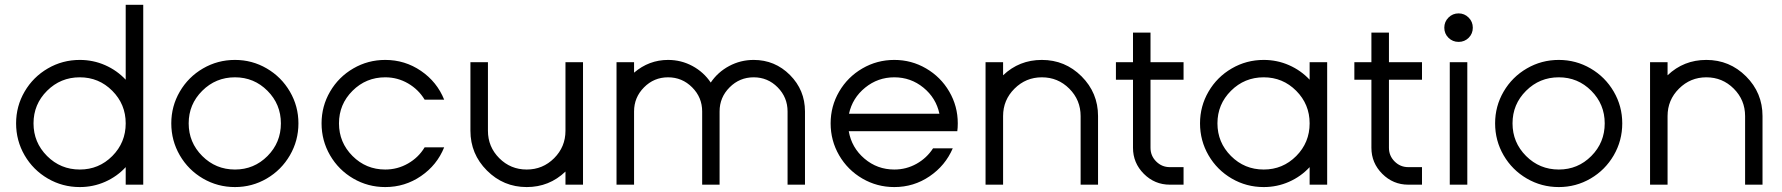

<svg xmlns="http://www.w3.org/2000/svg" viewBox="-20 -756 7295 786"><path d="M494.6 0V-71.8Q459 -33.2 410.2 -11.7Q361.3 9.8 306.6 9.8Q235.8 9.8 175.8 -25.1Q115.7 -60.1 80.8 -120.1Q45.9 -180.2 45.9 -251Q45.9 -321.3 80.8 -381.1Q115.7 -440.9 175.8 -475.8Q235.8 -510.7 306.6 -510.7Q361.3 -510.7 410.2 -489.3Q459 -467.8 494.6 -429.7V-736.3H566.4V0ZM494.6 -251Q494.6 -329.1 439.7 -384.3Q384.8 -439.5 306.6 -439.5Q228 -439.5 172.6 -384.3Q117.2 -329.1 117.2 -251Q117.2 -172.9 172.6 -117.4Q228 -62 306.6 -62Q384.8 -62 439.7 -117.2Q494.6 -172.4 494.6 -251Z M1201.7 -251Q1201.7 -180.2 1166.7 -120.1Q1131.8 -60.1 1072 -25.1Q1012.2 9.8 941.9 9.8Q871.1 9.8 811 -25.1Q751 -60.1 716.1 -120.1Q681.2 -180.2 681.2 -251Q681.2 -321.3 716.1 -381.1Q751 -440.9 811 -475.8Q871.1 -510.7 941.9 -510.7Q1012.2 -510.7 1072 -475.8Q1131.8 -440.9 1166.7 -381.1Q1201.7 -321.3 1201.7 -251ZM1129.9 -251Q1129.9 -329.1 1075 -384.3Q1020 -439.5 941.9 -439.5Q863.3 -439.5 807.9 -384.3Q752.4 -329.1 752.4 -251Q752.4 -172.9 807.9 -117.4Q863.3 -62 941.9 -62Q1020 -62 1075 -117.2Q1129.9 -172.4 1129.9 -251Z M1557.1 -62Q1607.4 -62 1650.4 -86.7Q1693.4 -111.3 1718.3 -152.8H1798.3Q1769 -80.1 1703.4 -35.2Q1637.7 9.8 1557.1 9.8Q1486.3 9.8 1426.3 -25.1Q1366.2 -60.1 1331.3 -120.1Q1296.4 -180.2 1296.4 -251Q1296.4 -321.3 1331.3 -381.1Q1366.2 -440.9 1426.3 -475.8Q1486.3 -510.7 1557.1 -510.7Q1637.7 -510.7 1703.4 -465.8Q1769 -420.9 1798.3 -348.1H1718.3Q1693.4 -389.6 1650.4 -414.6Q1607.4 -439.5 1557.1 -439.5Q1478.5 -439.5 1423.1 -384.3Q1367.7 -329.1 1367.7 -251Q1367.7 -172.9 1423.1 -117.4Q1478.5 -62 1557.1 -62Z M1905.8 -220.7V-501.5H1977.5V-220.7Q1977.5 -154.8 2023.9 -108.4Q2070.3 -62 2136.2 -62Q2202.1 -62 2248.5 -108.4Q2294.9 -154.8 2294.9 -220.7V-501.5H2366.7V0H2294.9V-53.7Q2228.5 9.8 2136.2 9.8Q2041 9.8 1973.4 -57.9Q1905.8 -125.5 1905.8 -220.7Z M2503.9 0V-501.5H2575.7V-458.5Q2636.7 -510.7 2714.8 -510.7Q2768.6 -510.7 2814.7 -485.8Q2860.8 -460.9 2889.6 -418Q2918.5 -460.9 2965.1 -485.8Q3011.7 -510.7 3065.4 -510.7Q3152.3 -510.7 3213.9 -449Q3275.4 -387.2 3275.4 -299.8V0H3204.1V-299.8Q3204.1 -357.4 3163.6 -398.4Q3123 -439.5 3065.4 -439.5Q3007.8 -439.5 2966.8 -398.4Q2925.8 -357.4 2925.8 -299.8V0H2854.5V-299.8Q2854.5 -357.4 2813.5 -398.4Q2772.5 -439.5 2714.8 -439.5Q2657.2 -439.5 2616.5 -398.4Q2575.7 -357.4 2575.7 -299.8V0Z M3880.4 -148.9Q3850.1 -78.1 3785.4 -34.2Q3720.7 9.8 3641.1 9.8Q3570.3 9.8 3510.3 -25.1Q3450.2 -60.1 3415.3 -120.1Q3380.4 -180.2 3380.4 -251Q3380.4 -321.3 3415.3 -381.1Q3450.2 -440.9 3510.3 -475.8Q3570.3 -510.7 3641.1 -510.7Q3711.4 -510.7 3771.2 -475.8Q3831.1 -440.9 3866 -381.1Q3900.9 -321.3 3900.9 -251Q3900.9 -232.4 3898.9 -218.8H3829.1H3454.6Q3466.3 -151.4 3518.8 -106.7Q3571.3 -62 3641.1 -62Q3689.9 -62 3731.9 -85.4Q3773.9 -108.9 3799.8 -148.9ZM3455.6 -290.5H3825.7Q3812 -355 3760.3 -397.2Q3708.5 -439.5 3641.1 -439.5Q3573.7 -439.5 3521.7 -397.2Q3469.7 -355 3455.6 -290.5Z M4014.6 0V-501.5H4086.4V-447.8Q4152.3 -510.7 4245.1 -510.7Q4340.3 -510.7 4407.7 -443.4Q4475.1 -376 4475.1 -280.8V0H4403.8V-280.8Q4403.8 -346.7 4357.4 -393.1Q4311 -439.5 4245.1 -439.5Q4179.7 -439.5 4133.1 -393.1Q4086.4 -346.7 4086.4 -280.8V0Z M4618.2 -150.9V-429.7H4548.3V-501.5H4618.2V-622.6H4689.9V-501.5H4825.2V-429.7H4689.9V-150.9Q4689.9 -118.2 4713.1 -95Q4736.3 -71.8 4769 -71.8H4825.2V0H4769Q4707 0 4662.6 -44.4Q4618.2 -88.9 4618.2 -150.9Z M5341.3 0V-71.8Q5305.7 -33.2 5256.8 -11.7Q5208 9.8 5153.3 9.8Q5082.5 9.8 5022.5 -25.1Q4962.4 -60.1 4927.5 -120.1Q4892.6 -180.2 4892.6 -251Q4892.6 -321.3 4927.5 -381.1Q4962.4 -440.9 5022.5 -475.8Q5082.5 -510.7 5153.3 -510.7Q5208 -510.7 5256.8 -489.3Q5305.7 -467.8 5341.3 -429.7V-501.5H5413.1V0ZM5341.3 -251Q5341.3 -329.1 5286.4 -384.3Q5231.4 -439.5 5153.3 -439.5Q5074.7 -439.5 5019.3 -384.3Q4963.9 -329.1 4963.9 -251Q4963.9 -172.9 5019.3 -117.4Q5074.7 -62 5153.3 -62Q5231.4 -62 5286.4 -117.2Q5341.3 -172.4 5341.3 -251Z M5594.2 -150.9V-429.7H5524.4V-501.5H5594.2V-622.6H5666V-501.5H5801.3V-429.7H5666V-150.9Q5666 -118.2 5689.2 -95Q5712.4 -71.8 5745.1 -71.8H5801.3V0H5745.1Q5683.1 0 5638.7 -44.4Q5594.2 -88.9 5594.2 -150.9Z M5951.2 -701.2Q5975.1 -701.2 5992.2 -684.1Q6009.3 -667 6009.3 -642.6Q6009.3 -618.2 5992.4 -601.3Q5975.6 -584.5 5951.2 -584.5Q5926.8 -584.5 5909.7 -601.3Q5892.6 -618.2 5892.6 -642.6Q5892.6 -667 5909.7 -684.1Q5926.8 -701.2 5951.2 -701.2ZM5915 0V-501.5H5986.8V0Z M6621.1 -251Q6621.1 -180.2 6586.2 -120.1Q6551.3 -60.1 6491.5 -25.1Q6431.6 9.8 6361.3 9.8Q6290.5 9.8 6230.5 -25.1Q6170.4 -60.1 6135.5 -120.1Q6100.6 -180.2 6100.6 -251Q6100.6 -321.3 6135.5 -381.1Q6170.4 -440.9 6230.5 -475.8Q6290.5 -510.7 6361.3 -510.7Q6431.6 -510.7 6491.5 -475.8Q6551.3 -440.9 6586.2 -381.1Q6621.1 -321.3 6621.1 -251ZM6549.3 -251Q6549.3 -329.1 6494.4 -384.3Q6439.5 -439.5 6361.3 -439.5Q6282.7 -439.5 6227.3 -384.3Q6171.9 -329.1 6171.9 -251Q6171.9 -172.9 6227.3 -117.4Q6282.7 -62 6361.3 -62Q6439.5 -62 6494.4 -117.2Q6549.3 -172.4 6549.3 -251Z M6734.9 0V-501.5H6806.6V-447.8Q6872.6 -510.7 6965.3 -510.7Q7060.5 -510.7 7127.9 -443.4Q7195.3 -376 7195.3 -280.8V0H7124V-280.8Q7124 -346.7 7077.6 -393.1Q7031.2 -439.5 6965.3 -439.5Q6899.9 -439.5 6853.3 -393.1Q6806.6 -346.7 6806.6 -280.8V0Z"/></svg>

Font: Basically A Sans Serif
Style: Regular
Weight: 400
Designer: Hyung-Suk Kim
Foundry: Mental Design
Version: 1.000